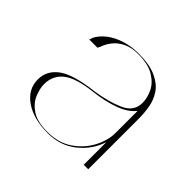

<svg xmlns="http://www.w3.org/2000/svg" viewBox="-98 -793 544 544"><g transform="rotate(45 173.5 -521.0)"><path d="M152 -350Q94 -350 59 -374.5Q24 -399 24 -438Q24 -474 55 -496.5Q86 -519 163 -528Q210 -535 245.5 -550.5Q281 -566 281 -601Q281 -620 271.5 -640.5Q262 -661 238.5 -675.5Q215 -690 174 -690Q148 -690 129.5 -681Q111 -672 100 -658Q89 -644 84 -629Q83 -627 82 -625Q81 -623 80 -621H47Q49 -625 49.5 -627Q50 -629 51 -632Q60 -649 77.5 -662.5Q95 -676 120 -684Q145 -692 174 -692Q218 -692 244.5 -680Q271 -668 284 -649Q297 -630 301 -607Q305 -584 305 -562V-359H287V-450Q274 -408 238 -379Q202 -350 152 -350ZM148 -352Q193 -352 224 -373.5Q255 -395 271 -426Q287 -457 287 -486V-575Q271 -554 237.5 -541.5Q204 -529 160 -524Q98 -517 72 -496.5Q46 -476 46 -441Q46 -424 54.5 -403Q63 -382 85 -367Q107 -352 148 -352Z"/></g></svg>

Font: Panamera Thin
Style: Regular
Weight: 100
Designer: Bastien Sozeau
Foundry: NBR — Bastien Sozeau
Version: Version 3.003;gftools[0.9.33]